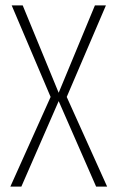

<svg xmlns="http://www.w3.org/2000/svg" viewBox="-20 -695 454 715"><path d="M18.5 0 168.5 -334 23.5 -675H64.5L198.5 -349.5L333.5 -675H374.5L228.5 -334L379 0H338L198.5 -318.5L59.5 0Z"/></svg>

Font: Anybody ExtraLight
Style: Regular
Weight: 200
Designer: Tyler Finck
Foundry: Etcetera Type Company
Version: Version 1.010; ttfautohint (v1.8.3) -l 8 -r 50 -G 200 -x 14 